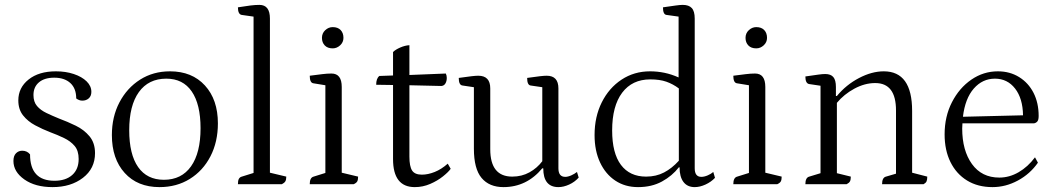

<svg xmlns="http://www.w3.org/2000/svg" viewBox="-20 -754 4308 786"><path d="M195 12Q124 12 79.5 -19.5Q35 -51 35 -95Q35 -116 45.5 -126.5Q56 -137 71 -137Q91 -137 103 -122Q103 -14 203 -14Q249 -14 275.5 -37.5Q302 -61 302 -103Q302 -137 285.5 -156.5Q269 -176 242 -189Q215 -202 185 -213Q154 -225 124 -241Q94 -257 74.5 -281.5Q55 -306 55 -343Q55 -395 97 -428.5Q139 -462 209 -462Q249 -462 282 -451Q315 -440 334.5 -421Q354 -402 354 -378Q354 -361 343.5 -351.5Q333 -342 317 -342Q304 -342 292 -351Q292 -392 268 -414Q244 -436 202 -436Q162 -436 139.5 -417Q117 -398 117 -365Q117 -337 131.5 -320Q146 -303 170 -291.5Q194 -280 221 -269Q256 -256 290 -239.5Q324 -223 346.5 -196Q369 -169 369 -127Q369 -64 319.5 -26Q270 12 195 12Z M633 12Q543 12 490.5 -46Q438 -104 438 -201Q438 -276 469 -335Q500 -394 553.5 -428Q607 -462 676 -462Q766 -462 819 -404Q872 -346 872 -249Q872 -173 841.5 -114Q811 -55 757 -21.5Q703 12 633 12ZM651 -18Q723 -18 762 -73Q801 -128 801 -229Q801 -327 765 -379.5Q729 -432 661 -432Q588 -432 548.5 -377Q509 -322 509 -221Q509 -122 545.5 -70Q582 -18 651 -18Z M954 0Q954 -15 958 -22Q962 -29 970 -31L1018 -46V-686L969 -693Q954 -696 954 -724Q985 -729 1005 -731.5Q1025 -734 1042 -734Q1085 -734 1085 -678V-47L1152 -31Q1152 -18 1148 -11.5Q1144 -5 1134 0Z M1248 0Q1248 -27 1264 -31L1312 -46V-405L1263 -413Q1248 -415 1248 -444Q1280 -448 1299.5 -450.5Q1319 -453 1337 -453Q1379 -453 1379 -398V-47L1446 -31Q1446 -18 1442.5 -11.5Q1439 -5 1428 0ZM1342 -556Q1321 -556 1309.5 -568Q1298 -580 1298 -599Q1298 -618 1311.5 -630.5Q1325 -643 1342 -643Q1363 -643 1374.5 -631Q1386 -619 1386 -599Q1386 -581 1372.5 -568.5Q1359 -556 1342 -556Z M1678 12Q1589 12 1589 -103V-406L1520 -407Q1520 -433 1533 -443L1589 -445V-541Q1599 -551 1618.5 -559.5Q1638 -568 1656 -569V-447L1805 -453Q1809 -445 1809 -435Q1809 -422 1803.5 -412.5Q1798 -403 1787 -402L1656 -405V-113Q1656 -73 1667 -56Q1678 -39 1707 -39Q1732 -39 1759.5 -50Q1787 -61 1813 -84L1825 -63Q1816 -50 1793.5 -32Q1771 -14 1741 -1Q1711 12 1678 12Z M2041 12Q1983 12 1951.5 -25.5Q1920 -63 1920 -145V-397L1873 -404Q1858 -406 1858 -435Q1893 -440 1910.5 -442Q1928 -444 1938 -444Q1987 -444 1987 -392V-143Q1987 -31 2077 -31Q2116 -31 2147.5 -48.5Q2179 -66 2200 -94V-397L2152 -404Q2138 -406 2138 -435Q2173 -440 2190.5 -442Q2208 -444 2218 -444Q2266 -444 2266 -392V-65Q2266 -30 2294 -30Q2305 -30 2318.5 -36Q2332 -42 2342 -50L2349 -27Q2333 -9 2310 1.5Q2287 12 2266 12Q2204 12 2204 -65H2200Q2136 12 2041 12Z M2592 12Q2539 12 2499 -14.5Q2459 -41 2436.5 -89Q2414 -137 2414 -201Q2414 -276 2443.5 -335Q2473 -394 2524.5 -428Q2576 -462 2641 -462Q2671 -462 2700 -456Q2729 -450 2758 -437V-686L2708 -693Q2694 -695 2694 -724Q2729 -729 2746.5 -731.5Q2764 -734 2775 -734Q2800 -734 2812 -721Q2824 -708 2824 -678V-65Q2824 -30 2851 -30Q2863 -30 2877 -36Q2891 -42 2900 -50L2907 -26Q2891 -9 2868 1.5Q2845 12 2824 12Q2794 12 2778 -9Q2762 -30 2762 -69H2759Q2732 -34 2690 -11Q2648 12 2592 12ZM2625 -31Q2666 -31 2698.5 -48Q2731 -65 2759 -96V-392Q2735 -410 2708 -419.5Q2681 -429 2642 -429Q2568 -429 2527 -374.5Q2486 -320 2486 -220Q2486 -127 2522 -79Q2558 -31 2625 -31Z M2982 0Q2982 -27 2998 -31L3046 -46V-405L2997 -413Q2982 -415 2982 -444Q3014 -448 3033.5 -450.5Q3053 -453 3071 -453Q3113 -453 3113 -398V-47L3180 -31Q3180 -18 3176.5 -11.5Q3173 -5 3162 0ZM3076 -556Q3055 -556 3043.5 -568Q3032 -580 3032 -599Q3032 -618 3045.5 -630.5Q3059 -643 3076 -643Q3097 -643 3108.5 -631Q3120 -619 3120 -599Q3120 -581 3106.5 -568.5Q3093 -556 3076 -556Z M3277 0Q3277 -27 3293 -31L3339 -45V-403L3292 -410Q3277 -413 3277 -441Q3312 -446 3329.5 -448.5Q3347 -451 3358 -451Q3381 -451 3391.5 -438.5Q3402 -426 3402 -398V-361H3406Q3444 -407 3496.5 -434.5Q3549 -462 3598 -462Q3714 -462 3714 -300V-47L3776 -31Q3776 -18 3773 -11.5Q3770 -5 3761 0H3591Q3591 -27 3607 -31L3648 -43V-302Q3648 -414 3563 -414Q3520 -414 3477.5 -391Q3435 -368 3406 -333V-45L3463 -31Q3463 -18 3459.5 -11.5Q3456 -5 3446 0Z M4043 12Q3983 12 3939 -15Q3895 -42 3871 -90.5Q3847 -139 3847 -204Q3847 -277 3877 -335.5Q3907 -394 3956.5 -428Q4006 -462 4065 -462Q4114 -462 4152 -438.5Q4190 -415 4211 -374Q4232 -333 4232 -279Q4232 -261 4225 -255Q4218 -249 4211 -249H3920Q3919 -239 3919 -228Q3919 -138 3959 -82.5Q3999 -27 4071 -27Q4112 -27 4150 -49Q4188 -71 4217 -110L4229 -88Q4197 -42 4147 -15Q4097 12 4043 12ZM4053 -432Q4002 -432 3966.5 -391.5Q3931 -351 3922 -276L4168 -282Q4167 -351 4135.5 -391.5Q4104 -432 4053 -432Z"/></svg>

Font: Petrona Light
Style: Regular
Weight: 300
Designer: Ringo R. Seeber
Foundry: Ringo R. Seeber
Version: Version 2.001; ttfautohint (v1.8.3)